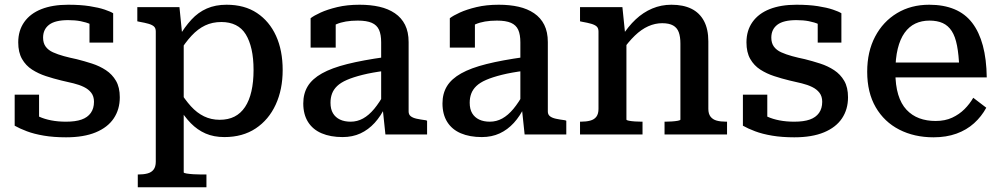

<svg xmlns="http://www.w3.org/2000/svg" viewBox="-20 -568 4229 811"><path d="M377 -138Q377 -161 365.5 -176Q354 -191 334.5 -200.5Q315 -210 290.5 -216Q266 -222 239 -228Q206 -236 174 -246.5Q142 -257 115.5 -274Q89 -291 73 -319Q57 -347 57 -389Q57 -439 82.5 -475Q108 -511 155 -529.5Q202 -548 268 -548Q320 -548 358.5 -542Q397 -536 422 -527.5Q447 -519 458 -512V-388H358V-489Q370 -490 377.5 -486.5Q385 -483 389 -477Q393 -471 394.5 -462.5Q396 -454 394 -444Q382 -457 363 -465.5Q344 -474 320.5 -478.5Q297 -483 268 -483Q213 -483 187.5 -463.5Q162 -444 162 -409Q162 -386 173 -371Q184 -356 204 -347Q224 -338 249.5 -331Q275 -324 304 -318Q336 -310 368.5 -299.5Q401 -289 427.5 -271.5Q454 -254 470 -226.5Q486 -199 486 -157Q486 -106 460.5 -68Q435 -30 384.5 -9Q334 12 259 12Q207 12 165.5 5Q124 -2 93.5 -13.5Q63 -25 42 -37V-168H145V-34Q128 -41 119 -49.5Q110 -58 106.5 -67Q103 -76 104 -84Q105 -92 109 -98Q124 -85 146 -75Q168 -65 196.5 -59.5Q225 -54 259 -54Q299 -54 324.5 -63Q350 -72 363.5 -91Q377 -110 377 -138Z M852 223H562V169H565Q587 169 603.5 164.5Q620 160 629 148Q638 136 638 115V-435Q638 -449 630.5 -456Q623 -463 607.5 -467.5Q592 -472 569 -476L560 -478V-538H738L751 -408L756 -403V160Q756 163 768.5 165Q781 167 798 168Q815 169 829 169H852ZM928 11Q883 11 848.5 -4Q814 -19 786 -47.5Q758 -76 734 -117L736 -188Q761 -147 786.5 -119Q812 -91 842 -76.5Q872 -62 908 -62Q944 -62 970.5 -75.5Q997 -89 1015 -116Q1033 -143 1042 -182.5Q1051 -222 1051 -272Q1051 -322 1042.5 -359.5Q1034 -397 1018 -423Q1002 -449 976 -462Q950 -475 915 -475Q877 -475 846.5 -460.5Q816 -446 789 -417Q762 -388 735 -344L734 -410Q760 -454 788.5 -485Q817 -516 853.5 -532Q890 -548 937 -548Q1013 -548 1065.5 -513Q1118 -478 1146 -416.5Q1174 -355 1174 -272Q1174 -190 1144.5 -126Q1115 -62 1060 -25.5Q1005 11 928 11Z M1607 -327V-269Q1552 -262 1512 -252Q1472 -242 1445.5 -230.5Q1419 -219 1404 -204.5Q1389 -190 1382.5 -172.5Q1376 -155 1376 -134Q1376 -107 1386.5 -89.5Q1397 -72 1416 -63Q1435 -54 1461 -54Q1489 -54 1513.5 -67.5Q1538 -81 1560.5 -108Q1583 -135 1606 -177L1609 -120Q1589 -78 1562.5 -49Q1536 -20 1502.5 -4.5Q1469 11 1427 11Q1376 11 1338.5 -5Q1301 -21 1281 -53Q1261 -85 1261 -131Q1261 -173 1280 -204Q1299 -235 1340 -258Q1381 -281 1447 -297.5Q1513 -314 1607 -327ZM1608 0 1596 -114 1590 -117V-389Q1590 -422 1581 -442Q1572 -462 1550.5 -471.5Q1529 -481 1491 -481Q1436 -481 1400.5 -465.5Q1365 -450 1348 -432Q1346 -440 1348.5 -448Q1351 -456 1357.5 -463.5Q1364 -471 1374 -476.5Q1384 -482 1398 -483V-367H1292V-491Q1306 -502 1334.5 -515Q1363 -528 1404.5 -538Q1446 -548 1499 -548Q1545 -548 1582.5 -539.5Q1620 -531 1648 -512Q1676 -493 1691 -463Q1706 -433 1706 -390V-97Q1706 -84 1715 -77Q1724 -70 1740 -66.5Q1756 -63 1779 -60L1784 -58V0Z M2195 -327V-269Q2140 -262 2100 -252Q2060 -242 2033.5 -230.5Q2007 -219 1992 -204.5Q1977 -190 1970.5 -172.5Q1964 -155 1964 -134Q1964 -107 1974.5 -89.5Q1985 -72 2004 -63Q2023 -54 2049 -54Q2077 -54 2101.5 -67.5Q2126 -81 2148.5 -108Q2171 -135 2194 -177L2197 -120Q2177 -78 2150.5 -49Q2124 -20 2090.5 -4.5Q2057 11 2015 11Q1964 11 1926.5 -5Q1889 -21 1869 -53Q1849 -85 1849 -131Q1849 -173 1868 -204Q1887 -235 1928 -258Q1969 -281 2035 -297.5Q2101 -314 2195 -327ZM2196 0 2184 -114 2178 -117V-389Q2178 -422 2169 -442Q2160 -462 2138.5 -471.5Q2117 -481 2079 -481Q2024 -481 1988.5 -465.5Q1953 -450 1936 -432Q1934 -440 1936.5 -448Q1939 -456 1945.5 -463.5Q1952 -471 1962 -476.5Q1972 -482 1986 -483V-367H1880V-491Q1894 -502 1922.5 -515Q1951 -528 1992.5 -538Q2034 -548 2087 -548Q2133 -548 2170.5 -539.5Q2208 -531 2236 -512Q2264 -493 2279 -463Q2294 -433 2294 -390V-97Q2294 -84 2303 -77Q2312 -70 2328 -66.5Q2344 -63 2367 -60L2372 -58V0Z M2430 0V-54H2433Q2456 -54 2473 -58.5Q2490 -63 2499 -75Q2508 -87 2508 -108V-435Q2508 -449 2500.5 -456Q2493 -463 2477.5 -467.5Q2462 -472 2439 -476L2430 -478V-538H2609L2621 -421L2626 -417V-63Q2626 -60 2636.5 -58Q2647 -56 2662 -55Q2677 -54 2690 -54H2694V0ZM3051 0H2787V-54H2790Q2803 -54 2818 -55Q2833 -56 2843.5 -58Q2854 -60 2854 -63V-384Q2854 -413 2847 -432Q2840 -451 2823 -460.5Q2806 -470 2777 -470Q2747 -470 2718 -457Q2689 -444 2661.5 -417.5Q2634 -391 2606 -351V-413Q2633 -456 2665 -486Q2697 -516 2735 -532Q2773 -548 2816 -548Q2866 -548 2900.5 -531Q2935 -514 2953.5 -479.5Q2972 -445 2972 -393V-108Q2972 -87 2981.5 -75Q2991 -63 3007.5 -58.5Q3024 -54 3048 -54H3051Z M3453 -138Q3453 -161 3441.5 -176Q3430 -191 3410.5 -200.5Q3391 -210 3366.5 -216Q3342 -222 3315 -228Q3282 -236 3250 -246.5Q3218 -257 3191.5 -274Q3165 -291 3149 -319Q3133 -347 3133 -389Q3133 -439 3158.5 -475Q3184 -511 3231 -529.5Q3278 -548 3344 -548Q3396 -548 3434.5 -542Q3473 -536 3498 -527.5Q3523 -519 3534 -512V-388H3434V-489Q3446 -490 3453.5 -486.5Q3461 -483 3465 -477Q3469 -471 3470.5 -462.5Q3472 -454 3470 -444Q3458 -457 3439 -465.5Q3420 -474 3396.5 -478.5Q3373 -483 3344 -483Q3289 -483 3263.5 -463.5Q3238 -444 3238 -409Q3238 -386 3249 -371Q3260 -356 3280 -347Q3300 -338 3325.5 -331Q3351 -324 3380 -318Q3412 -310 3444.5 -299.5Q3477 -289 3503.5 -271.5Q3530 -254 3546 -226.5Q3562 -199 3562 -157Q3562 -106 3536.5 -68Q3511 -30 3460.5 -9Q3410 12 3335 12Q3283 12 3241.5 5Q3200 -2 3169.5 -13.5Q3139 -25 3118 -37V-168H3221V-34Q3204 -41 3195 -49.5Q3186 -58 3182.5 -67Q3179 -76 3180 -84Q3181 -92 3185 -98Q3200 -85 3222 -75Q3244 -65 3272.5 -59.5Q3301 -54 3335 -54Q3375 -54 3400.5 -63Q3426 -72 3439.5 -91Q3453 -110 3453 -138Z M3762 -264Q3762 -208 3774 -168.5Q3786 -129 3809 -104.5Q3832 -80 3863 -68.5Q3894 -57 3932 -57Q3972 -57 4002 -71Q4032 -85 4054 -107Q4076 -129 4091 -155L4146 -113Q4126 -76 4094.5 -47.5Q4063 -19 4020 -3.5Q3977 12 3923 12Q3842 12 3778.5 -20.5Q3715 -53 3679 -115Q3643 -177 3643 -265Q3643 -350 3676.5 -413.5Q3710 -477 3769 -512.5Q3828 -548 3905 -548Q3966 -548 4011.5 -529Q4057 -510 4086.5 -471.5Q4116 -433 4131.5 -375.5Q4147 -318 4148 -241H3734V-304H4057L4032 -280Q4030 -336 4022.5 -375Q4015 -414 4000 -437Q3985 -460 3962 -470.5Q3939 -481 3906 -481Q3873 -481 3846.5 -468.5Q3820 -456 3801 -429.5Q3782 -403 3772 -362Q3762 -321 3762 -264Z"/></svg>

Font: Roboto Serif Medium
Style: Regular
Weight: 500
Designer: Greg Gazdowicz
Foundry: Commercial Type
Version: Version 1.008